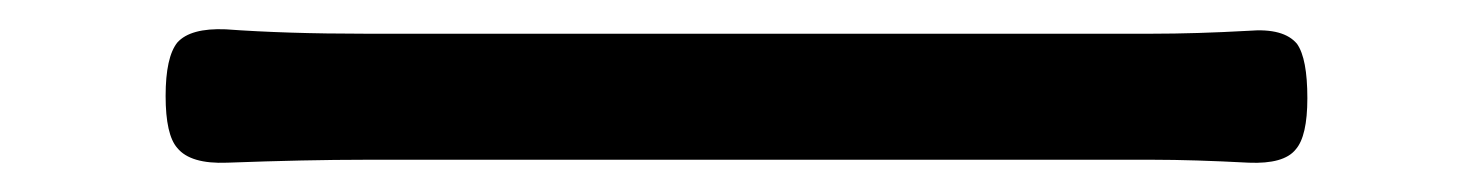

<svg xmlns="http://www.w3.org/2000/svg" viewBox="-20 -448 1005 131"><path d="M101 -347Q93 -356 93 -382.5Q93 -409 101 -419Q110 -429 134 -428Q175 -425 229 -425H766Q796 -425 832 -427Q856 -429 865 -418Q872 -408 872 -381Q872 -355 864 -346Q856 -336 832 -337Q794 -339 767 -339H498H229Q189 -339 135 -337Q110 -336 101 -347Z"/></svg>

Font: GenSenRounded TW R
Style: Regular
Weight: 400
Version: Version 1.501;PS 1;hotconv 16.6.51;makeotf.lib2.5.65220